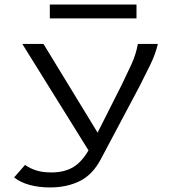

<svg xmlns="http://www.w3.org/2000/svg" viewBox="-20 -650 790 844"><path d="M200 174Q151 174 110.5 163Q70 152 42 130L90 75Q113 91 140.5 99.5Q168 108 206 108Q262 108 300.5 85.5Q339 63 369 11L78 -457H171L409 -67L514 -275Q536 -320 557 -365.5Q578 -411 586 -457H674Q663 -411 640 -364Q617 -317 593 -270L422 52Q386 119 329.5 146.5Q273 174 200 174ZM199 -569V-630H580V-569Z"/></svg>

Font: Inconsolata ExtraExpanded Thin
Style: Regular
Weight: 100
Width: 8
Monospace: yes
Designer: Raph Levien, Cyreal, Brenton Simpson
Foundry: Raph Levien, Cyreal, Google
Version: Version 3.100; ttfautohint (v1.8.4.7-5d5b)